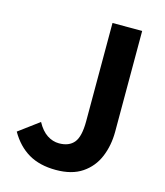

<svg xmlns="http://www.w3.org/2000/svg" viewBox="-113 -826 793 925"><g transform="rotate(15 284.0 -363.5)"><path d="M252.2 13.8Q171.6 13.8 115.9 -18.7Q60.2 -51.1 22.8 -116L124 -191.1Q145.8 -150.9 174 -132.5Q202.3 -114 233.7 -114Q283.4 -114 308.2 -144.1Q333 -174.1 333 -250.8V-740.8H481V-238.8Q481 -169.3 457 -111.9Q433 -54.5 382.4 -20.4Q331.8 13.8 252.2 13.8Z"/></g></svg>

Font: Noto Sans SC Thin
Style: Regular
Weight: 100
Designer: Ryoko NISHIZUKA 西塚涼子 (kana, bopomofo & ideographs); Paul D. Hunt (Latin, Greek & Cyrillic); Sandoll Communications 산돌커뮤니
Foundry: Adobe
Version: Version 2.004-H2;hotconv 1.0.118;makeotfexe 2.5.65603